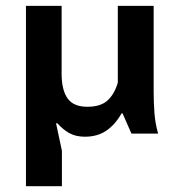

<svg xmlns="http://www.w3.org/2000/svg" viewBox="-20 -455 616 654"><path d="M189.9 -435.1V-203.6Q189.9 -148.9 210 -120.1Q230 -91.3 277.8 -91.3Q322.3 -91.3 345.9 -112.5Q369.6 -133.8 381.3 -173.3V-435.1H503.4V-142.1Q503.4 -105.5 506.1 -69.8Q508.8 -34.2 518.6 0H427.7L397.5 -68.8H394Q372.6 -30.8 342.3 -10Q312 10.7 269 10.7Q238.3 10.7 216.3 -1.5Q194.3 -13.7 175.3 -35.2H170.9L190.9 58.6V179.2H68.4V-435.1Z"/></svg>

Font: PT Astra Sans
Style: Bold
Weight: 700
Designer: A.Korolkova, I. Chaeva
Foundry: ParaType Ltd
Version: Version 1.001; ttfautohint (v1.6)